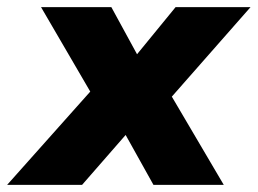

<svg xmlns="http://www.w3.org/2000/svg" viewBox="-76 -518 722 538"><path d="M-56 0 206 -294 208 -208 39 -498H236L320 -344H290L416 -498H626L371 -208L375 -299L551 0H354L262 -165H298L154 0Z"/></svg>

Font: Nunito Sans 10pt Black
Style: Italic
Weight: 900
Italic angle: -9°
Designer: Vernon Adams
Foundry: Vernon Adams
Version: Version 3.101;gftools[0.9.27]